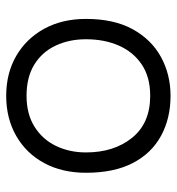

<svg xmlns="http://www.w3.org/2000/svg" viewBox="4 -548 557 604"><g transform="rotate(90 282.0 -246.5)"><path d="M282 12Q211 12 156.5 -19.5Q102 -51 71 -107.5Q40 -164 40 -239Q40 -327 72.5 -386Q105 -445 160 -475Q215 -505 282 -505Q353 -505 408 -475Q463 -445 493.5 -386Q524 -327 524 -239Q524 -164 493.5 -107.5Q463 -51 408 -19.5Q353 12 282 12ZM282 -52Q339 -52 379 -77Q419 -102 439.5 -144.5Q460 -187 460 -239Q460 -327 414 -384Q368 -441 282 -441Q223 -441 183.5 -414.5Q144 -388 124 -342.5Q104 -297 104 -239Q104 -186 124 -143.5Q144 -101 183.5 -76.5Q223 -52 282 -52Z"/></g></svg>

Font: Kulim Park Light
Style: Regular
Weight: 300
Designer: Noponies / Dale Sattler
Foundry: Noponies
Version: Version 1.000; ttfautohint (v1.8.3)